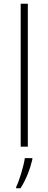

<svg xmlns="http://www.w3.org/2000/svg" viewBox="-20 -780 257 1021"><path d="M128 0V-760H90V0ZM152 68V61H112C106 104 82 183 66 214V221H89C119 175 141 116 152 68Z"/></svg>

Font: Noto Sans Malayalam ExtraLight
Style: Regular
Weight: 200
Designer: Jelle Bosma - Monotype Design Team
Foundry: Monotype Imaging Inc.
Version: Version 2.104